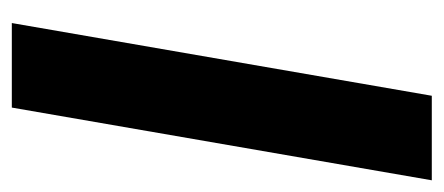

<svg xmlns="http://www.w3.org/2000/svg" viewBox="-233 -518 751 325"><g transform="rotate(90 142.5 -355.5)"><path d="M285.2 -710.9 162.1 0H19L142.1 -710.9Z"/></g></svg>

Font: Mardoto
Style: Bold Italic
Weight: 700
Italic angle: -12°
Designer: Christian Robertson, Vahan Hovhannisyan
Foundry: Google
Version: Version 1.000